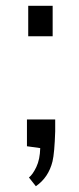

<svg xmlns="http://www.w3.org/2000/svg" viewBox="-20 -520 273 664"><path d="M73.2 -106.9H170.9V-65.4Q168.5 9.3 161.6 38.1Q147.9 93.8 104 124L80.1 93.8Q93.3 83.5 105.7 57.4Q118.2 31.2 119.1 -7.8L73.2 -14.2ZM162.1 -500V-394.5H77.6V-500Z"/></svg>

Font: Pontano Sans
Style: Regular
Weight: 400
Foundry: vernon adams
Version: 1.0